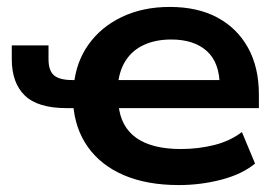

<svg xmlns="http://www.w3.org/2000/svg" viewBox="-20 -524 796 554"><path d="M496 10Q404 10 337.5 -18.5Q271 -47 233.5 -100Q196 -153 191 -225L209 -212H173Q89 -212 51.5 -248.5Q14 -285 14 -353V-393H120V-353Q120 -320 136 -306.5Q152 -293 189 -293H206L193 -277Q199 -344 235 -395Q271 -446 331.5 -475Q392 -504 470 -504Q550 -504 607 -473.5Q664 -443 695.5 -386.5Q727 -330 727 -251V-212H310L322 -222Q328 -158 373.5 -126Q419 -94 502 -94Q552 -94 598 -105.5Q644 -117 678 -143L716 -52Q678 -21 618.5 -5.5Q559 10 496 10ZM474 -410Q430 -410 396.5 -395Q363 -380 343.5 -350.5Q324 -321 320 -278L309 -293H631L614 -275Q614 -343 577 -376.5Q540 -410 474 -410Z"/></svg>

Font: Nunito Sans 10pt SemiExpanded
Style: Bold
Weight: 700
Width: 6
Designer: Vernon Adams
Foundry: Vernon Adams
Version: Version 3.101;gftools[0.9.27]